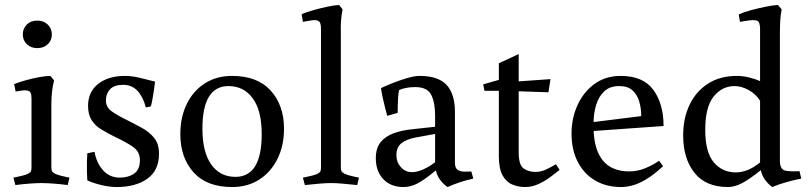

<svg xmlns="http://www.w3.org/2000/svg" viewBox="-20 -738 3260 774"><path d="M187 -316V-66Q187 -53 189.5 -48Q192 -43 203 -37Q213 -33 226 -29.5Q239 -26 249.5 -24Q260 -22 260 -22L253 8Q222 4 194.5 2Q167 0 147 0Q128 0 100.5 2Q73 4 42 8L34 -22Q34 -22 44.5 -24Q55 -26 69 -29.5Q83 -33 92 -37Q103 -43 105 -48Q107 -53 107 -66V-341Q107 -358 103 -365Q99 -372 90 -373Q78 -375 60.5 -372Q43 -369 43 -369L37 -399Q57 -407 84 -414.5Q111 -422 138 -427Q165 -432 183 -432L198 -414Q193 -394 190 -370.5Q187 -347 187 -316ZM72 -599Q72 -623 88 -639Q104 -655 130 -655Q156 -655 172.5 -639Q189 -623 189 -599Q189 -575 172.5 -559.5Q156 -544 130 -544Q105 -544 88.5 -559.5Q72 -575 72 -599Z M463 -22Q497 -22 520.5 -38Q544 -54 544 -92Q544 -126 517.5 -145Q491 -164 438 -189Q412 -202 388 -216.5Q364 -231 349.5 -253.5Q335 -276 335 -311Q335 -368 376 -400Q417 -432 484 -432Q512 -432 547 -423.5Q582 -415 605 -409Q604 -398 601 -377.5Q598 -357 594.5 -337.5Q591 -318 588 -309L568 -305Q557 -347 534.5 -371.5Q512 -396 477 -396Q440 -396 423.5 -378Q407 -360 407 -333Q407 -307 428 -291Q449 -275 490 -255Q522 -239 552 -222.5Q582 -206 601.5 -182Q621 -158 621 -118Q621 -51 574 -17.5Q527 16 450 16Q422 16 388.5 8Q355 0 332 -11Q331 -21 330.5 -43.5Q330 -66 330.5 -88.5Q331 -111 332 -120L361 -126Q369 -81 395.5 -51.5Q422 -22 463 -22Z M707 -197Q707 -266 733 -319Q759 -372 806 -402Q853 -432 915 -432Q1018 -432 1071.5 -372.5Q1125 -313 1125 -219Q1125 -151 1098.5 -97.5Q1072 -44 1025 -14Q978 16 916 16Q813 16 760 -43.5Q707 -103 707 -197ZM796 -219Q796 -125 831.5 -75Q867 -25 929 -25Q1035 -25 1035 -197Q1035 -292 999 -341.5Q963 -391 901 -391Q796 -391 796 -219Z M1354 -603V-66Q1354 -53 1356.5 -48Q1359 -43 1370 -37Q1380 -33 1393 -29.5Q1406 -26 1416.5 -24Q1427 -22 1427 -22L1420 8Q1380 4 1357 2Q1334 0 1314 0Q1295 0 1271 2Q1247 4 1209 8L1201 -22Q1201 -22 1211.5 -24Q1222 -26 1236 -29.5Q1250 -33 1259 -37Q1270 -43 1272 -48Q1274 -53 1274 -66V-622Q1274 -636 1271 -644.5Q1268 -653 1257 -656Q1250 -658 1236.5 -656Q1223 -654 1212 -652Q1201 -650 1201 -650L1196 -681Q1215 -689 1243 -697Q1271 -705 1299.5 -711Q1328 -717 1347 -718L1361 -700Q1357 -681 1355 -657Q1353 -633 1354 -603Z M1642 -44Q1661 -44 1686 -55Q1711 -66 1734 -84V-198L1657 -184Q1622 -178 1600 -162Q1578 -146 1578 -112Q1578 -84 1596 -64Q1614 -44 1642 -44ZM1814 -286V-82Q1814 -60 1825.5 -53Q1837 -46 1853 -46Q1864 -46 1872 -46.5Q1880 -47 1880 -47L1888 -18Q1860 -12 1834.5 -3.5Q1809 5 1784 16Q1768 5 1755 -12Q1742 -29 1737 -51Q1691 -13 1663 1.5Q1635 16 1607 16Q1555 16 1525 -16Q1495 -48 1495 -100Q1495 -141 1514.5 -165Q1534 -189 1567.5 -201Q1601 -213 1642 -217L1734 -227V-272Q1734 -324 1718.5 -355.5Q1703 -387 1653 -387Q1634 -387 1616.5 -383.5Q1599 -380 1589 -375Q1586 -365 1585 -347Q1584 -329 1583.5 -311.5Q1583 -294 1583 -283L1541 -271Q1538 -281 1532.5 -303Q1527 -325 1522 -348Q1517 -371 1516 -383Q1533 -391 1561.5 -402.5Q1590 -414 1620.5 -423Q1651 -432 1672 -432Q1746 -432 1780 -396Q1814 -360 1814 -286Z M1933 -372 1928 -398 1991 -416V-483L2071 -520V-410L2199 -419L2191 -366L2071 -370V-124Q2071 -74 2090 -59.5Q2109 -45 2139 -45Q2161 -45 2183 -55.5Q2205 -66 2221 -76L2236 -53Q2220 -40 2197.5 -23.5Q2175 -7 2149.5 4.5Q2124 16 2097 16Q2070 16 2045.5 6Q2021 -4 2006 -31Q1991 -58 1991 -109V-372Z M2655 -230 2373 -210Q2381 -47 2517 -47Q2550 -47 2581.5 -60Q2613 -73 2637 -90L2653 -68Q2614 -32 2583 -14Q2552 4 2528 10Q2504 16 2484 16Q2424 16 2379 -10.5Q2334 -37 2309 -85.5Q2284 -134 2284 -200Q2284 -261 2308 -314Q2332 -367 2376.5 -399.5Q2421 -432 2482 -432Q2573 -432 2614 -375.5Q2655 -319 2655 -230ZM2476 -391Q2438 -391 2415.5 -369.5Q2393 -348 2383 -314.5Q2373 -281 2373 -246L2565 -270Q2565 -301 2557 -328.5Q2549 -356 2530 -373.5Q2511 -391 2476 -391Z M3124 -85Q3124 -75 3128 -65.5Q3132 -56 3140 -52Q3151 -48 3170.5 -47.5Q3190 -47 3203 -48L3210 -18Q3183 -13 3151 -4Q3119 5 3093 16Q3078 5 3065 -12Q3052 -29 3047 -52Q3001 -15 2971 0.5Q2941 16 2915 16Q2825 16 2779.5 -41.5Q2734 -99 2734 -192Q2734 -262 2760 -316Q2786 -370 2834.5 -401Q2883 -432 2950 -432Q2975 -432 3001 -425.5Q3027 -419 3044 -411V-622Q3044 -636 3040.5 -645.5Q3037 -655 3026 -656Q3017 -658 3002 -656Q2987 -654 2975 -652Q2963 -650 2963 -650L2958 -680Q2978 -689 3007.5 -697Q3037 -705 3067 -711Q3097 -717 3116 -718L3131 -700Q3127 -681 3125.5 -657Q3124 -633 3124 -602ZM2946 -43Q2969 -43 2992.5 -52Q3016 -61 3044 -83V-332Q3027 -359 2998 -375Q2969 -391 2941 -391Q2891 -391 2857 -349Q2823 -307 2823 -215Q2823 -124 2857.5 -83.5Q2892 -43 2946 -43Z"/></svg>

Font: Buenard
Style: Regular
Weight: 400
Version: Version 2.000